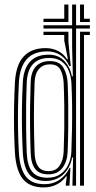

<svg xmlns="http://www.w3.org/2000/svg" viewBox="-20 -820 422 848"><path d="M172.8 7.8Q111.5 7.8 81.4 -29Q51.2 -65.8 46 -144Q43.2 -193.8 42.2 -244.8Q41.2 -295.8 42.2 -348.8Q43.2 -401.8 46 -457.5Q50.8 -534.8 85 -571.1Q119.2 -607.5 181.5 -607.5Q211.2 -607.5 235.8 -595.2Q260.2 -583 275.5 -559.2H279.8L263.8 -640.5V-665.5H172V-679.8H282.2V-634.8L292.5 -528.5H286Q272.5 -559.2 247.5 -576.1Q222.5 -593 187.8 -593Q129 -593 98.2 -558.6Q67.5 -524.2 63.5 -457.8Q60.8 -404.2 59.8 -352.6Q58.8 -301 59.6 -249.4Q60.5 -197.8 63.5 -144.5Q67.8 -75.2 93.9 -40.9Q120 -6.5 176.5 -6.5Q215 -6.5 243.9 -26.6Q272.8 -46.8 287 -78.8H291L286.8 0H270.5V-7.2L275.2 -41H271.8Q255.8 -18 230.1 -5.1Q204.5 7.8 172.8 7.8ZM333.5 0V-679.8H376.8V-665.5H351V0ZM299.8 0 302.8 -124.2 298.8 -124.5Q290 -78.5 259.5 -49.6Q229 -20.8 181 -20.8Q133.2 -20.8 109.1 -50.2Q85 -79.8 80.8 -144Q78.2 -193.2 77.2 -243.9Q76.2 -294.5 77 -347.5Q77.8 -400.5 80.8 -457.2Q84.2 -516.5 112.6 -547.5Q141 -578.5 194.5 -578.5Q238.2 -578.5 264.2 -550.8Q290.2 -523 297.5 -483H301.8L298.5 -612V-694H172V-708.5H298.5V-800H316V-708.5H376.8V-694H316V0ZM189.2 -35Q224.2 -35 247.2 -51.2Q270.2 -67.5 282 -93.6Q293.8 -119.8 295.2 -149.8Q297.2 -203.2 298.1 -254.9Q299 -306.5 298.4 -356.2Q297.8 -406 295.5 -452.8Q294 -481.5 283.9 -506.9Q273.8 -532.2 252.9 -548.1Q232 -564 197.2 -564Q151.2 -564 126 -537.2Q100.8 -510.5 98.2 -457.2Q96 -401.2 95.4 -351.1Q94.8 -301 95.4 -250.8Q96 -200.5 98.2 -144.2Q100.5 -89.5 121.6 -62.2Q142.8 -35 189.2 -35ZM193.5 -50Q154.5 -50 135.9 -73.2Q117.2 -96.5 115.5 -144.2Q113.5 -198.5 112.9 -250.8Q112.2 -303 113 -354.4Q113.8 -405.8 115.5 -457Q117.2 -504.8 139.5 -527.5Q161.8 -550.2 199.8 -550.2Q243.5 -550.2 260.2 -520.9Q277 -491.5 278.8 -453.2Q280.8 -404.5 281.4 -354.8Q282 -305 281.4 -253.9Q280.8 -202.8 278.8 -150Q276.8 -105.8 255.4 -77.9Q234 -50 193.5 -50ZM193.8 -64.2Q227.8 -64.2 243.6 -88.8Q259.5 -113.2 261.2 -150Q263.2 -200.5 263.9 -252Q264.5 -303.5 263.9 -354.2Q263.2 -405 261.2 -453.2Q259.8 -486.8 247.4 -511.2Q235 -535.8 200 -535.8Q170.2 -535.8 152.4 -515.6Q134.5 -495.5 132.8 -457.2Q129.8 -378.8 129.8 -303.6Q129.8 -228.5 132.8 -144.2Q134.5 -104.2 148.9 -84.2Q163.2 -64.2 193.8 -64.2ZM172 -722.8V-737.2H263.8V-800H282.2V-722.8ZM333.5 -722.8V-800H351V-737.2H376.8V-722.8Z"/></svg>

Font: Big Shoulders Inline Display Thin SemiBold
Style: Regular
Weight: 600
Version: Version 2.002